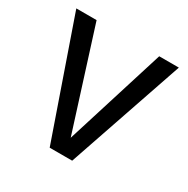

<svg xmlns="http://www.w3.org/2000/svg" viewBox="-126 -640 739 754"><g transform="rotate(30 243.5 -263.0)"><path d="M296 0H194L11 -526H103L246 -75L387 -526H476Z"/></g></svg>

Font: FiraSans
Style: Regular
Weight: 350
Designer: Carrois Corporate & Edenspiekermann AG
Foundry: Carrois Corporate GbR & Edenspiekermann AG
Version: Version 3.106;PS 003.106;hotconv 1.0.70;makeotf.lib2.5.58329